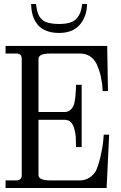

<svg xmlns="http://www.w3.org/2000/svg" viewBox="-20 -942 606 962"><path d="M275.9 -776.9Q237.3 -776.9 209 -789.1Q180.7 -801.3 165.3 -822.5Q149.9 -843.8 143.1 -868.4Q136.2 -893.1 136.2 -921.9H160.2Q162.6 -906.7 164.1 -898.2Q165.5 -889.6 169.4 -877.4Q173.3 -865.2 178 -858.4Q182.6 -851.6 191.2 -843.5Q199.7 -835.4 210.9 -831.3Q222.2 -827.1 238.5 -824.5Q254.9 -821.8 275.9 -821.8Q308.6 -821.8 330.8 -828.9Q353 -835.9 365.2 -850.8Q377.4 -865.7 383.1 -881.6Q388.7 -897.5 392.1 -921.9H416Q416 -861.8 380.9 -819.3Q345.7 -776.9 275.9 -776.9ZM7.8 0V-38.1H62Q88.9 -38.1 88.9 -64.9V-647Q88.9 -673.8 62 -673.8H7.8V-711.9H517.1L521 -485.8H494.1L493.2 -504.9Q493.2 -517.6 484.9 -560.1Q478.5 -588.4 464.8 -620.1Q438 -673.8 379.9 -673.8H231.9Q172.9 -673.8 172.9 -647V-380.9H304.2Q322.8 -380.9 335 -393.1Q349.1 -407.2 353 -428.2Q357.4 -450.7 358.9 -471.2Q360.8 -497.6 360.8 -517.1H389.2V-205.1H360.8Q360.8 -238.8 359.9 -252Q358.4 -273.9 353 -293.9Q346.7 -318.4 335 -330.1Q323.2 -341.8 304.2 -341.8H172.9V-64.9Q172.9 -38.1 232.9 -38.1H379.9Q406.2 -38.1 427.2 -51.3Q448.2 -64.5 460 -85Q471.7 -108.4 482.9 -154.8Q494.1 -201.2 497.1 -235.8L500 -267.1H526.9L514.2 0Z"/></svg>

Font: New Heterodox Mono
Style: Book
Weight: 400
Designer: Hao Chi Kiang <hello@hckiang.com>, Alexey Kryukov <alexios@thessalonica.org.ru>
Version: Version 0.0.3